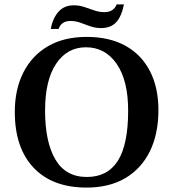

<svg xmlns="http://www.w3.org/2000/svg" viewBox="-20 -836 784 869"><path d="M372 13Q217 13 132 -77Q47 -167 47 -329Q47 -432 86 -508.5Q125 -585 197.5 -627Q270 -669 372 -669Q475 -669 547.5 -629Q620 -589 658.5 -514.5Q697 -440 697 -338Q697 -230 658.5 -151.5Q620 -73 547.5 -30Q475 13 372 13ZM373 -35Q467 -35 513.5 -108.5Q560 -182 560 -335Q560 -472 508 -547Q456 -622 369 -622Q284 -622 234 -547.5Q184 -473 184 -335Q184 -194 230.5 -114.5Q277 -35 373 -35ZM245 -705H210Q218 -752 244 -782Q270 -812 314 -812Q339 -812 362.5 -804Q386 -796 408 -788.5Q430 -781 453 -781Q494 -781 508 -816H541Q530 -761 505.5 -735Q481 -709 438 -709Q411 -709 388.5 -717Q366 -725 344.5 -733Q323 -741 300 -741Q277 -741 264 -731.5Q251 -722 245 -705Z"/></svg>

Font: STIX Two Text SemiBold
Style: Regular
Weight: 600
Designer: Ross Mills, John Hudson & Paul Hanslow, Tiro Typeworks Ltd; with prior portions MicroPress Inc., and Coen Hoffman.
Foundry: Tiro Typeworks Ltd
Version: Version 2.13 b171